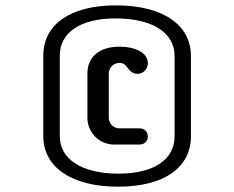

<svg xmlns="http://www.w3.org/2000/svg" viewBox="-20 -683 869 712"><path d="M688 -476.1C688 -589.8 585.4 -663.1 410.2 -663.1C237.3 -663.1 140.6 -589.8 140.6 -477.1V-177.7C140.6 -64 243.7 9.3 418.5 9.3C591.3 9.3 688 -64 688 -176.8ZM627.4 -176.8C627.4 -93.3 553.2 -39.1 419.9 -39.1C282.2 -39.1 201.7 -93.3 201.7 -177.7V-477.1C201.7 -560.5 275.4 -614.7 408.7 -614.7C546.9 -614.7 627.4 -560.5 627.4 -476.1ZM422.9 -449.7C436.5 -449.7 445.3 -443.8 453.1 -431.6C461.4 -419.9 472.7 -409.2 489.3 -409.2C511.7 -409.2 528.3 -427.2 528.3 -448.7C528.3 -485.8 484.9 -509.8 422.9 -509.8C342.3 -509.8 304.2 -466.3 304.2 -411.6V-245.6C304.2 -191.4 348.6 -147 402.8 -147H498.5C515.6 -147 528.3 -160.6 528.3 -176.8C528.3 -193.8 515.6 -207 498.5 -207H422.9C400.9 -207 383.3 -225.1 383.3 -246.6V-410.2C383.3 -431.6 400.9 -449.7 422.9 -449.7Z"/></svg>

Font: Supermercado One
Style: Regular
Weight: 400
Designer: James Grieshaber
Foundry: James Grieshaber
Version: Version 1.002